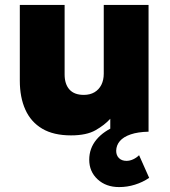

<svg xmlns="http://www.w3.org/2000/svg" viewBox="-20 -535 689 780"><path d="M464 225Q410.5 225 376.5 193.5Q342.5 162 342.5 114Q342.5 67.5 371.8 32.2Q401 -3 453.2 -23.8Q505.5 -44.5 574.5 -47L583.5 0Q540 1 510.8 11Q481.5 21 467 38Q452.5 55 452 77.5Q452 96 463.2 107.2Q474.5 118.5 494 118.5Q507.5 118.5 521 112.2Q534.5 106 545 95.5L586 187.5Q559.5 205.5 528.2 215.2Q497 225 464 225ZM268.5 15Q197.5 15 151.5 -12.2Q105.5 -39.5 83 -89.5Q60.5 -139.5 60.5 -207V-515H242.5V-232.5Q242.5 -193.5 262 -171.5Q281.5 -149.5 320.5 -149.5Q345.5 -149.5 363.8 -160.2Q382 -171 391.8 -190.5Q401.5 -210 401.5 -235.5V-515H583.5V0H428V-52.5Q405 -27 368.2 -6Q331.5 15 268.5 15Z"/></svg>

Font: Geologica ExtraBold
Style: Regular
Weight: 800
Designer: Sindre Bremnes, Frode Helland
Foundry: Monokrom Skriftforlag AS
Version: Version 1.010;gftools[0.9.28]